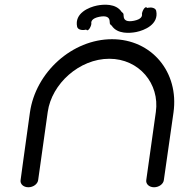

<svg xmlns="http://www.w3.org/2000/svg" viewBox="-20 -790 762 810"><path d="M671.1 -29.6C671.1 -29.6 687.9 -144.4 711.9 -315.2C736 -486 619.5 -624.6 452.6 -624.6C285.6 -624.6 130.2 -486 106.2 -315.2C82.2 -144.4 66.8 -29.6 66.8 -29.6C64.6 -13.7 78.8 0 99.7 0C120.6 0 138.7 -13.9 140.9 -29.9C140.9 -29.9 164.7 -199 181.4 -317.9C198.1 -436.9 315.2 -542.1 441 -542.1C566.7 -542.1 654.3 -436.9 637.5 -317.9C620.8 -199 597 -29.9 597 -29.9C594.8 -13.9 609 0 629.9 0C650.8 0 668.9 -13.7 671.1 -29.6ZM492.9 -740C469.2 -776.2 416.6 -772 389.3 -766.6C355.4 -759.8 293.4 -734.5 305.3 -677.5C308 -664.8 325.6 -661.4 339.3 -664.2C341.2 -664.6 343.3 -665.2 343.3 -665.2C354.1 -652.4 366.3 -685.9 365.5 -689.5C363.5 -699 367 -712.7 399.2 -719.2C430 -725.3 439.7 -716 442 -704.8C444.5 -692.9 439.7 -689.8 451.4 -681.6C475.1 -645.4 527.7 -649.6 555 -655C588.9 -661.8 650.9 -687.1 639 -744.1C636.3 -756.8 618.7 -760.2 605 -757.4C603.1 -757.1 601 -756.4 601 -756.4C590.2 -769.2 578 -735.7 578.8 -732.1C580.8 -722.6 577.3 -708.9 545.1 -702.4C514.3 -696.3 504.6 -705.6 502.3 -716.8C499.8 -728.7 504.6 -731.8 492.9 -740Z"/></svg>

Font: Hi.
Style: Tall Oblique
Weight: 400
Designer: Mew Too, Robert Jablonski
Foundry: Cannot Into Space Fonts
Version: Version 1.996